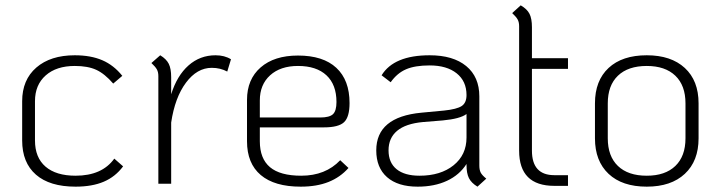

<svg xmlns="http://www.w3.org/2000/svg" viewBox="-20 -688 2698 719"><path d="M63 -162V-309Q63 -389 116 -435Q169 -481 260 -481Q320 -481 363 -462.5Q406 -444 438 -404L404 -375Q372 -412 340.5 -426.5Q309 -441 260 -441Q191 -441 151 -405.5Q111 -370 111 -309V-162Q111 -98 150.5 -64Q190 -30 263 -30Q362 -30 408 -94L441 -65Q412 -26 368.5 -7.5Q325 11 263 11Q166 11 114.5 -34Q63 -79 63 -162Z M845 -466 831 -420Q805 -434 773 -434Q718 -434 676.5 -378.5Q635 -323 621 -229V0H573V-403Q573 -418 567.5 -428Q562 -438 547 -452L580 -481Q603 -467 612 -449Q621 -431 621 -399V-335Q643 -405 686 -443Q729 -481 787 -481Q821 -481 845 -466Z M1254 -88 1285 -59Q1254 -24 1210 -6.5Q1166 11 1106 11Q1008 11 956.5 -32.5Q905 -76 905 -159V-314Q905 -391 956 -435.5Q1007 -480 1096 -480Q1190 -480 1239.5 -434Q1289 -388 1289 -302Q1289 -250 1268.5 -230.5Q1248 -211 1193 -211H953V-159Q953 -94 991 -62Q1029 -30 1108 -30Q1199 -30 1254 -88ZM953 -312V-248H1179Q1214 -248 1227 -260.5Q1240 -273 1240 -306Q1240 -371 1202.5 -406Q1165 -441 1096 -441Q1030 -441 991.5 -406Q953 -371 953 -312Z M1801 -19 1768 11Q1745 -3 1736 -21Q1727 -39 1727 -70V-74Q1701 -33 1654 -11Q1607 11 1544 11Q1470 11 1429.5 -24.5Q1389 -60 1389 -125Q1389 -250 1558 -266L1643 -274Q1691 -279 1709 -291Q1727 -303 1727 -332Q1727 -384 1690 -413.5Q1653 -443 1589 -443Q1534 -443 1500.5 -428.5Q1467 -414 1443 -380L1409 -406Q1455 -481 1589 -481Q1677 -481 1726 -440.5Q1775 -400 1775 -327V-68Q1775 -52 1780 -42Q1785 -32 1801 -19ZM1727 -173V-261Q1703 -243 1638 -237L1564 -231Q1499 -225 1467 -198Q1435 -171 1435 -125Q1435 -79 1465 -54.5Q1495 -30 1551 -30Q1630 -30 1678.5 -69Q1727 -108 1727 -173Z M1972 -430V-124Q1972 -32 2056 -32H2107V8H2056Q1924 8 1924 -124V-590Q1924 -605 1918.5 -615Q1913 -625 1898 -639L1930 -668Q1954 -654 1963 -636Q1972 -618 1972 -586V-470H2107V-430Z M2208 -170V-301Q2208 -386 2259 -433.5Q2310 -481 2402 -481Q2493 -481 2544.5 -433.5Q2596 -386 2596 -301V-170Q2596 -85 2544.5 -37Q2493 11 2402 11Q2310 11 2259 -37Q2208 -85 2208 -170ZM2547 -170V-301Q2547 -368 2509 -404.5Q2471 -441 2402 -441Q2332 -441 2294 -404.5Q2256 -368 2256 -301V-170Q2256 -103 2294 -66.5Q2332 -30 2402 -30Q2471 -30 2509 -66.5Q2547 -103 2547 -170Z"/></svg>

Font: KoHo Light
Style: Regular
Weight: 300
Version: Version 1.000; ttfautohint (v1.6)